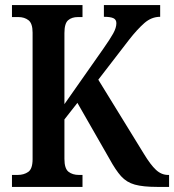

<svg xmlns="http://www.w3.org/2000/svg" viewBox="-20 -734 684 754"><path d="M27 0V-47H49Q74 -47 91 -59Q108 -71 108 -109V-606Q108 -642 92 -654.5Q76 -667 52 -667H27V-714H304V-667H286Q262 -667 247.5 -654.5Q233 -642 233 -604V-325L386 -543Q412 -580 424.5 -602.5Q437 -625 437 -643Q437 -657 425.5 -662.5Q414 -668 388 -668V-714H609V-668Q575 -668 547 -643.5Q519 -619 487 -578L366 -421L545 -130Q571 -87 592.5 -67Q614 -47 640 -47H644V0H597Q542 0 509.5 -9Q477 -18 455.5 -42Q434 -66 410 -110L284 -330L233 -265V-110Q233 -72 249 -59.5Q265 -47 290 -47H304V0Z"/></svg>

Font: Noto Serif Hebrew Condensed SemiBold
Style: Regular
Weight: 600
Width: 3
Designer: Monotype Design Team
Foundry: Monotype Imaging Inc.
Version: Version 2.004; ttfautohint (v1.8.4.7-5d5b)